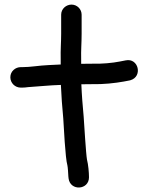

<svg xmlns="http://www.w3.org/2000/svg" viewBox="-20 -711 645 835"><path d="M70 -330H77C84.7 -330 92.3 -330.7 102.5 -332.1C148.4 -335 195.4 -340.2 244.8 -341.7C246.7 -293.5 250.6 -245.3 255.1 -196C257.2 -165.4 263.8 -22.8 273.1 8.2C274.8 13.9 277 46.7 277 52C277 52.6 277 53.7 277.1 54.5L278.2 64.8C285.2 120.9 367 115.9 367 60C367 39.2 363.9 4.7 358.3 -16.8C353.8 -41.9 346 -172.8 343.9 -203C339.5 -251.2 335.7 -296.2 333.8 -344.5C349.9 -344.8 364.7 -345 381.6 -345C428 -343.8 480.5 -349.4 518.6 -356.4L544.7 -361.4C545.2 -361.5 546.2 -361.8 546.9 -362C602 -377.7 582.4 -460.4 526.4 -448.4L501.2 -443.5C469.2 -437.1 422.8 -432.8 382.4 -434C365.1 -434 351.2 -433.9 333 -433.5V-451.3C331.9 -493.8 335 -523.9 335 -564V-647C335 -671.3 315.3 -691 291 -691C268 -691 246 -673 246 -647V-564C246 -526.6 242.9 -497.6 244 -450.7V-430.5C227 -429.8 205.5 -428.6 191.9 -428C147.9 -426.1 113.9 -419 77 -419H70C47 -419 25 -401 25 -375C25 -350.2 45.2 -330 70 -330Z"/></svg>

Font: Just Breathe
Style: Bd
Weight: 400
Foundry: Cannot Into Space Fonts
Version: Version 0.72